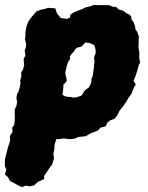

<svg xmlns="http://www.w3.org/2000/svg" viewBox="-56 -543 604 785"><path d="M33 222 15 213 -5 202 -15 197 -23 182 -36 170 -30 151 -36 137V109L-32 94L-25 65L-22 55L-15 34V21V12L-5 -3L-6 -21L2 -32L4 -48L5 -64L4 -78V-95L11 -110L14 -125L11 -142L14 -159L19 -167L25 -187L28 -204L26 -214L31 -228V-248L38 -258L43 -278L41 -290V-303L48 -316L45 -337L50 -351L51 -363L46 -383L48 -394V-411L53 -438L60 -455L69 -468L83 -485L93 -496L113 -504L125 -506L141 -511L170 -509L177 -488L193 -469L218 -466L230 -471L232 -483L243 -491L264 -500L278 -505L295 -513L316 -518L327 -523L343 -522H380H390L406 -515H418L430 -504L448 -499L461 -489L470 -485L480 -477L482 -463L490 -453L496 -436L498 -422L505 -413L512 -393L511 -384V-370L510 -349L514 -326L513 -309L517 -287L512 -279L505 -253L497 -229L490 -213L499 -198L489 -180L482 -160L470 -144L462 -130L447 -108L433 -91L424 -72L413 -58L393 -50L382 -41L377 -27L355 -21L344 -9L328 -3L311 4L295 14L264 17L249 24L229 26L205 23L192 25L174 26L167 50L166 68L162 86L165 103L157 130L146 144L133 164L124 177L125 189L100 200L83 215L65 219L49 216ZM246 -144 256 -145 277 -152 284 -163 292 -175 307 -185 315 -200 318 -210 317 -217 321 -227 324 -238 326 -254 328 -268 329 -283 331 -291 329 -300V-311L335 -325V-338L332 -352L328 -359L316 -365L306 -368L293 -369L284 -360L278 -353L267 -350L259 -348L252 -342L246 -332L236 -322L230 -312V-300L223 -291L218 -277L215 -265L212 -251L211 -243L213 -233L215 -227L217 -214L213 -206L203 -197V-187L202 -174L200 -164V-155L209 -150L220 -147H230Z"/></svg>

Font: Winky Rough ExtraBold
Style: Italic
Weight: 800
Italic angle: -8.97852°
Designer: Simon Atzbach
Foundry: typofactur
Version: Version 1.206; ttfautohint (v1.8.4.7-5d5b)